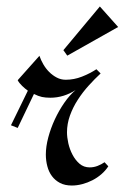

<svg xmlns="http://www.w3.org/2000/svg" viewBox="-20 -572 389 599"><path d="M317.9 -53.2Q309.1 -39.6 296.4 -28.6Q283.7 -17.6 268.6 -9.8Q253.4 -2 236.8 2.4Q220.2 6.8 204.1 6.8Q182.6 6.8 167.2 -1.2Q151.9 -9.3 142.1 -22.5Q132.3 -35.6 127.7 -53.2Q123 -70.8 123 -89.8Q123 -114.7 130.6 -143.3Q138.2 -171.9 151.1 -199.7Q164.1 -227.5 180.7 -251.5Q197.3 -275.4 215.8 -291Q198.7 -279.8 178.5 -273.4Q158.2 -267.1 137.2 -267.1Q122.1 -267.1 110.8 -269.5Q99.6 -272 85.9 -278.8L35.2 -172.9L14.2 -181.2L66.9 -289.1Q58.6 -294.9 49.1 -304Q39.6 -313 35.2 -321.8L103 -397.9Q107.4 -384.8 115.2 -371.3Q123 -357.9 133.5 -347.4Q144 -336.9 157 -330.1Q169.9 -323.2 185.1 -323.2Q210.9 -323.2 235.4 -332.8Q259.8 -342.3 280.8 -356L293.9 -342.8Q275.4 -325.7 256.6 -304.9Q237.8 -284.2 222.7 -260.7Q207.5 -237.3 198.2 -211.4Q189 -185.5 189 -159.2Q189 -144 193.1 -125.2Q197.3 -106.4 206.1 -89.6Q214.8 -72.8 228 -61.3Q241.2 -49.8 259.8 -49.8Q272.5 -49.8 284.4 -54.4Q296.4 -59.1 306.2 -65.9ZM189.9 -398.4 177.7 -415.5 291.5 -551.8 348.6 -487.8Z"/></svg>

Font: Redressed
Style: Regular
Weight: 400
Designer: Astigmatic (AOETI)
Foundry: Astigmatic (AOETI)
Version: Version 1.001